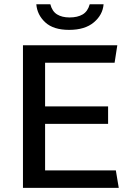

<svg xmlns="http://www.w3.org/2000/svg" viewBox="-20 -904 635 924"><path d="M90.5 0V-686H544.5L531.5 -602H197V-392H500.2V-308H197V-84H537.5L551.5 0ZM312.5 -760.2Q237 -760.2 197.9 -796.4Q158.8 -832.5 154.8 -883.5H222.2Q231 -849.2 254.8 -834.6Q278.5 -820 314.8 -820Q353.2 -820 377.9 -834.6Q402.5 -849.2 411.8 -883.5H478.5Q474.5 -832.5 431.6 -796.4Q388.8 -760.2 312.5 -760.2Z"/></svg>

Font: Chivo Medium
Style: Regular
Weight: 500
Designer: Hector Gatti
Foundry: Omnibus-Type
Version: Version 2.002